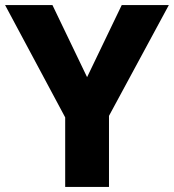

<svg xmlns="http://www.w3.org/2000/svg" viewBox="-20 -734 683 754"><path d="M322 -431 186 -714H0L236 -273V0H408V-279L643 -714H458Z"/></svg>

Font: Noto Sans Lao UI ExtBd
Style: Regular
Weight: 800
Designer: Monotype Design Team
Foundry: Monotype Imaging Inc.
Version: Version 2.000